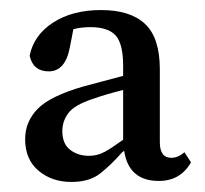

<svg xmlns="http://www.w3.org/2000/svg" viewBox="-20 -779 408 382"><path d="M296 -419Q236 -419 227 -479L223 -476Q201 -451 179.5 -434Q158 -417 122 -417Q83 -417 56.5 -439.5Q30 -462 30 -502Q30 -537 55 -562.5Q80 -588 146 -607Q165 -612 185.5 -617.5Q206 -623 225 -628V-648Q225 -692 210 -708.5Q195 -725 160 -725Q142 -725 126 -721L119 -685Q110 -637 77 -637Q46 -637 39 -668Q47 -709 85.5 -734Q124 -759 181 -759Q239 -759 268.5 -731.5Q298 -704 298 -641V-496Q298 -465 321 -465Q334 -465 347 -476L360 -456Q339 -419 296 -419ZM104 -518Q104 -493 119.5 -481Q135 -469 157 -469Q174 -469 188.5 -477Q203 -485 225 -501V-600Q209 -596 193.5 -591.5Q178 -587 164 -582Q128 -570 116 -554Q104 -538 104 -518Z"/></svg>

Font: Source Serif 4 SmText
Style: Regular
Weight: 400
Designer: Frank Grießhammer
Foundry: Adobe
Version: Version 4.005;hotconv 1.1.0;makeotfexe 2.6.0